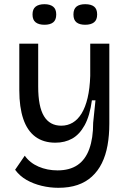

<svg xmlns="http://www.w3.org/2000/svg" viewBox="-20 -725 613 915"><path d="M258 170Q218 170 178.5 160.5Q139 151 106.5 132.5Q74 114 52 84L98 17Q122 51 163.5 69Q205 87 254 87Q312 87 349.5 61.5Q387 36 405.5 -15Q424 -66 424 -140L435 -247H418Q408 -173 383.5 -128.5Q359 -84 324 -64.5Q289 -45 244 -45Q187 -45 148.5 -73.5Q110 -102 91 -158Q72 -214 72 -294V-517H162V-312Q162 -217 189.5 -171.5Q217 -126 272 -126Q302 -126 326.5 -140.5Q351 -155 369 -184.5Q387 -214 397.5 -258.5Q408 -303 410 -363V-517H501V-136Q501 -80 492.5 -32.5Q484 15 465.5 52.5Q447 90 418 116.5Q389 143 349.5 156.5Q310 170 258 170ZM386 -607Q359 -607 344.5 -618.5Q330 -630 330 -656Q330 -682 344.5 -693.5Q359 -705 386 -705Q414 -705 428.5 -693.5Q443 -682 443 -656Q443 -630 428 -618.5Q413 -607 386 -607ZM192 -607Q165 -607 150 -618.5Q135 -630 135 -656Q135 -682 150 -693.5Q165 -705 192 -705Q218 -705 233 -693.5Q248 -682 248 -656Q248 -630 233.5 -618.5Q219 -607 192 -607Z"/></svg>

Font: Bricolage Grotesque 28pt
Style: Regular
Weight: 400
Version: Version 1.001;gftools[0.9.33.dev8+g029e19f]